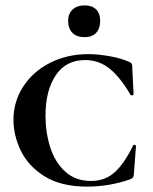

<svg xmlns="http://www.w3.org/2000/svg" viewBox="-20 -681 570 713"><path d="M460 -451Q467 -448 469 -444.5Q471 -441 471 -434L476 -331Q476 -328 471 -327Q466 -326 464 -330Q426 -395 386.5 -426.5Q347 -458 296 -458Q225 -458 187 -401.5Q149 -345 149 -251Q149 -189 166.5 -134Q184 -79 222 -44Q260 -9 318 -9Q369 -9 404.5 -40Q440 -71 474 -140Q475 -144 480 -143Q485 -142 485 -139L477 -33Q476 -25 474 -22Q472 -19 463 -15Q386 12 303 12Q207 12 146 -26Q85 -64 57.5 -121Q30 -178 30 -236Q30 -304 66.5 -360Q103 -416 166.5 -448Q230 -480 308 -480Q345 -480 388.5 -472Q432 -464 460 -451ZM233 -604Q233 -630 249.5 -645.5Q266 -661 294 -661Q322 -661 337 -646Q352 -631 352 -604Q352 -575 337 -559Q322 -543 294 -543Q265 -543 249 -559Q233 -575 233 -604Z"/></svg>

Font: Cormorant Unicase
Style: Bold
Weight: 700
Designer: Christian Thalmann (Catharsis Fonts)
Foundry: Catharsis Fonts
Version: Version 4.000